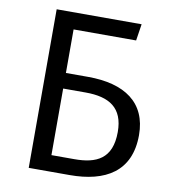

<svg xmlns="http://www.w3.org/2000/svg" viewBox="-83 -815 789 886"><g transform="rotate(10 311.5 -371.5)"><path d="M308 -461H204V-665H497L509 -743H111V0H303C470 0 586 -66 586 -237C586 -389 480 -461 308 -461ZM312 -76H204V-388H309C421 -388 487 -347 487 -234C487 -108 414 -76 312 -76Z"/></g></svg>

Font: Glow Sans SC Normal Book
Style: Regular
Weight: 500
Designer: Ryoko NISHIZUKA (kana, bopomofo & ideographs); Paul D. Hunt (Latin, Greek & Cyrillic); Sandoll Communications, Soo-young
Version: Version 0.93